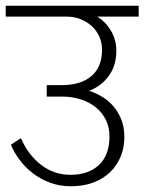

<svg xmlns="http://www.w3.org/2000/svg" viewBox="-30 -650 504 670"><path d="M281 -333Q306 -325 328.5 -311Q351 -297 367.5 -277Q384 -257 394 -231Q404 -205 404 -172Q404 -135 391 -103.5Q378 -72 354 -49Q330 -26 295.5 -13Q261 0 218 0Q179 0 146 -12Q113 -24 86.5 -44Q60 -64 40 -90Q20 -116 8 -145L43 -168Q68 -110 113 -75Q158 -40 216 -40Q279 -40 315.5 -74.5Q352 -109 352 -174Q352 -206 339.5 -231.5Q327 -257 305 -275Q283 -293 252.5 -303Q222 -313 187 -313H133V-353H186Q252 -353 289 -384.5Q326 -416 326 -476Q326 -502 316 -523.5Q306 -545 289 -560Q272 -575 250 -583.5Q228 -592 204 -592H-10V-630H454V-592H309Q338 -575 357 -543Q376 -511 376 -473Q376 -421 349.5 -385Q323 -349 281 -333Z"/></svg>

Font: Ek Mukta ExtraLight
Style: Regular
Weight: 275
Designer: Girish Dalvi and Yashodeep Gholap
Foundry: Ek Type
Version: Version 2.538;PS 1.002;hotconv 16.6.51;makeotf.lib2.5.65220;